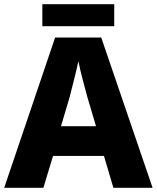

<svg xmlns="http://www.w3.org/2000/svg" viewBox="-20 -896 748 916"><path d="M525 -876H182V-771H525ZM521 0H708L463 -717H243L0 0H187L233 -152H476ZM397 -432 438 -294H271L312 -432C323 -474 344 -557 354 -604C362 -560 388 -465 397 -432Z"/></svg>

Font: Noto Sans Lao UI ExtBd
Style: Regular
Weight: 800
Designer: Monotype Design Team
Foundry: Monotype Imaging Inc.
Version: Version 2.000